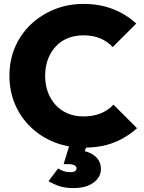

<svg xmlns="http://www.w3.org/2000/svg" viewBox="-20 -741 732 978"><path d="M407 11Q326 11 257 -16.5Q188 -44 136.5 -93.5Q85 -143 56.5 -210Q28 -277 28 -355Q28 -434 56.5 -500.5Q85 -567 136.5 -616Q188 -665 256.5 -693Q325 -721 405 -721Q489 -721 556 -694.5Q623 -668 674 -621L554 -501Q529 -529 492 -545Q455 -561 405 -561Q362 -561 326.5 -547Q291 -533 265 -505.5Q239 -478 224.5 -440Q210 -402 210 -355Q210 -308 224.5 -270Q239 -232 265 -204.5Q291 -177 326.5 -162.5Q362 -148 405 -148Q455 -148 493 -163.5Q531 -179 558 -208L678 -88Q626 -41 560.5 -15Q495 11 407 11ZM355 217Q313 217 285 208Q257 199 227 182L276 117Q290 126 305 131Q320 136 336 136Q355 136 362.5 130.5Q370 125 370 116Q370 107 359.5 101Q349 95 326 95H304L337 -12H427L399 62L353 23Q422 23 458 49.5Q494 76 494 120Q494 162 456 189.5Q418 217 355 217Z"/></svg>

Font: Outfit Thin ExtraBold
Style: Regular
Weight: 800
Version: Version 1.100;gftools[0.9.27]